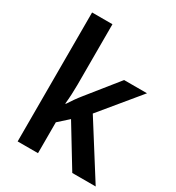

<svg xmlns="http://www.w3.org/2000/svg" viewBox="-181 -870 898 980"><g transform="rotate(30 267.5 -380.0)"><path d="M193 -403V-760H73V0H193V-182L252 -235L395 0H533L334 -315L522 -543H387L245 -366C227 -344 205 -313 190 -289H187C191 -326 193 -367 193 -403Z"/></g></svg>

Font: Noto Sans Devanagari UI SemiCondensed SemiBold
Style: Regular
Weight: 600
Width: 4
Designer: Jelle Bosma - Monotype Design Team
Foundry: Monotype Imaging Inc.
Version: Version 2.004